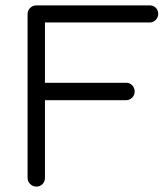

<svg xmlns="http://www.w3.org/2000/svg" viewBox="-20 -690 617 717"><path d="M83 -25.9V-638.2Q83 -651.4 92.8 -660.6Q102.5 -669.9 116.2 -669.9H539.1Q552.7 -669.9 561.8 -660.9Q570.8 -651.9 570.8 -638.2Q570.8 -625 561.5 -615.5Q552.2 -606 539.1 -606H147.9V-380.9H451.2Q464.8 -380.9 473.9 -371.3Q482.9 -361.8 482.9 -348.1Q482.9 -335 473.6 -325.4Q464.4 -315.9 451.2 -315.9H147.9V-25.9Q147.9 -12.2 138.9 -2.7Q129.9 6.8 116.2 6.8Q102.5 6.8 92.8 -2.7Q83 -12.2 83 -25.9Z"/></svg>

Font: Comic Neue
Style: Regular
Weight: 400
Designer: Craig Rozynski
Foundry: Craig Rozynski
Version: Version 2.003;hotconv 1.0.109;makeotfexe 2.5.65596